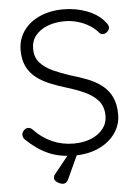

<svg xmlns="http://www.w3.org/2000/svg" viewBox="-58 -755 678 943"><g transform="rotate(-5 281.0 -283.0)"><path d="M287.2 10Q211.2 10.8 155.2 -13.9Q99.2 -38.5 47.5 -88.5Q42.8 -92.8 39.5 -98.9Q36.2 -105 36.2 -113Q36.2 -124.8 45.6 -134.8Q55 -144.8 67.2 -144.8Q78.8 -144.8 88.5 -135Q128 -92.8 177.5 -70.8Q227 -48.8 284.2 -48.8Q331.8 -48.8 369.5 -64Q407.2 -79.2 429.2 -107Q451.2 -134.8 451.2 -171.8Q450.5 -217.5 425.8 -246Q401 -274.5 359.9 -293.1Q318.8 -311.8 269.2 -326.5Q228 -339 190.8 -354.4Q153.5 -369.8 124.9 -392.2Q96.2 -414.8 80 -447.8Q63.8 -480.8 63.8 -527.5Q63.8 -580.5 92 -621.6Q120.2 -662.8 171.6 -686.4Q223 -710 291.2 -710Q350.2 -710 404.6 -689.8Q459 -669.5 491 -631.2Q505.8 -615 505.8 -602.2Q505.8 -591.5 495.9 -581.8Q486 -572 473.5 -572Q463.8 -572 457 -578.8Q439.5 -600.2 413.6 -616.5Q387.8 -632.8 356.2 -642Q324.8 -651.2 291.2 -651.2Q243.8 -651.2 206.4 -636.5Q169 -621.8 147.2 -594.9Q125.5 -568 125.5 -529.5Q125.5 -487.5 149.8 -460.5Q174 -433.5 213 -416Q252 -398.5 295.8 -384.2Q339.2 -371.8 378.8 -356.4Q418.2 -341 448.6 -317.9Q479 -294.8 496.2 -259.6Q513.5 -224.5 513.5 -172Q513.5 -121.2 484.6 -80.2Q455.8 -39.2 405.1 -15Q354.5 9.2 287.2 10ZM214.8 143.5Q208.5 143.5 198.2 139.5Q188 135.5 180.1 128Q172.2 120.5 172.2 111.8Q172.2 101.2 179 93.8L266 -15H304.8L240.8 124.2Q232.5 143.5 214.8 143.5Z"/></g></svg>

Font: Quicksand Variable Light
Style: Regular
Weight: 300
Designer: Andrew Paglinawan
Foundry: Andrew Paglinawan
Version: Version 3.004